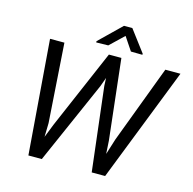

<svg xmlns="http://www.w3.org/2000/svg" viewBox="-126 -1028 1158 1154"><g transform="rotate(15 453.5 -450.5)"><path d="M556.2 -901.4H504.4L368.7 -769.5V-761.7L443.4 -763.2L529.3 -845.2L584.5 -762.7L656.2 -761.7V-768.6ZM184.6 -710.9H95.2L150.9 0H234.4L460.9 -514.2L481.4 -570.8L483.4 -522L544.9 0H628.4L906.7 -710.9H812.5L630.9 -228L600.1 -129.9L595.2 -210.9L539.1 -710.9H461.4L249 -217.3L215.8 -133.3L217.8 -219.2Z"/></g></svg>

Font: Roboto
Style: Italic
Weight: 400
Italic angle: -12°
Designer: Google
Version: Version 2.137; 2017